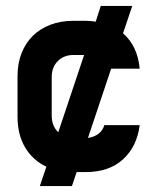

<svg xmlns="http://www.w3.org/2000/svg" viewBox="-20 -579 491 646"><path d="M425 -559 394 -467Q443 -424 450 -348H354L276 -115Q297 -118 311.5 -129Q326 -140 331 -158H450Q441 -86 394 -43Q347 0 268 0H238L222 47H114L136 -18Q90 -40 64.5 -83Q39 -126 39 -186V-323Q39 -366 52.5 -400Q66 -434 90 -458Q114 -482 149 -495.5Q184 -509 227 -509H268Q285 -509 302 -506L319 -559ZM154 -190Q154 -155 176 -134L263 -394H227Q195 -394 174.5 -373.5Q154 -353 154 -320Z"/></svg>

Font: Do Hyeon
Style: Regular
Weight: 400
Version: Version 1.001